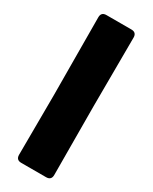

<svg xmlns="http://www.w3.org/2000/svg" viewBox="-190 -770 648 815"><g transform="rotate(30 133.5 -362.0)"><path d="M47.4 -698.7Q47.4 -724.1 72.8 -724.1H194.8Q220.2 -724.1 220.2 -698.7Q220.2 -614.7 219.5 -530.5Q218.8 -446.3 218.8 -362.3Q218.8 -278.3 219.5 -194.1Q220.2 -109.9 220.2 -25.4Q220.2 0 194.8 0H72.8Q47.9 0 47.9 -25.4Q47.9 -99.6 48.6 -173.3Q49.3 -247.1 49.3 -320.8Q49.3 -415.5 48.3 -510Q47.4 -604.5 47.4 -698.7Z"/></g></svg>

Font: Belanosima SemiBold
Style: Regular
Weight: 600
Designer: The DocRepair Project, Santiago Orozco
Foundry: Google
Version: Version 2.000